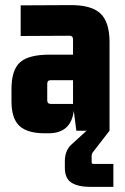

<svg xmlns="http://www.w3.org/2000/svg" viewBox="-20 -512 489 752"><path d="M170 10H155Q87 10 56 -19Q25 -48 25 -115V-163Q25 -238 58.5 -268Q92 -298 175 -298H266V-358Q266 -372 252 -372L61 -371V-491L254 -492Q337 -493 373 -459.5Q409 -426 409 -347V0L347 80Q339 89 339 97V123Q339 130 346 130H424V220H335Q286 220 260 203.5Q234 187 234 145V120Q234 77 260 54L319 0H279L269 -78Q258 10 170 10ZM266 -105V-198H179Q165 -198 165 -184V-119Q165 -105 179 -105Z"/></svg>

Font: Gemunu Libre ExtraBold
Style: Regular
Weight: 800
Designer: Puspanada Ekanayake, Sola Matas, Pathum Egodawatta, Kosala Senevirathne
Foundry: mooniak
Version: Version 1.100